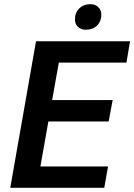

<svg xmlns="http://www.w3.org/2000/svg" viewBox="-20 -897 641 917"><path d="M152 -700H601L584 -598H261L229 -419H518L499 -317H211L173 -102H496L478 0H29ZM338 -804Q338 -836 358.5 -856.5Q379 -877 412 -877Q435 -877 449.5 -863Q464 -849 464 -827Q464 -795 443.5 -775Q423 -755 390 -755Q367 -755 352.5 -768.5Q338 -782 338 -804Z"/></svg>

Font: Sarabun SemiBold
Style: Italic
Weight: 600
Italic angle: -10°
Designer: Suppakit Chalermlarp | Katatrad Co.,Ltd.
Foundry: Cadson Demak Co.,Ltd.
Version: Version 1.000; ttfautohint (v1.6)